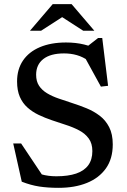

<svg xmlns="http://www.w3.org/2000/svg" viewBox="-20 -891 610 922"><path d="M466.5 -646 391.5 -662 451 -708.5H471L499 -479L464.5 -475L380 -629L405 -599Q378 -618 349.2 -626.2Q320.5 -634.5 287.5 -634.5Q222.5 -634.5 188 -607.5Q153.5 -580.5 153.5 -532Q153.5 -500.5 167.5 -479.2Q181.5 -458 206 -443.2Q230.5 -428.5 261.8 -417.8Q293 -407 327 -396Q361.5 -385 395.8 -371Q430 -357 458.5 -335.5Q487 -314 504.2 -280.5Q521.5 -247 521.5 -197.5Q521.5 -128.5 488.5 -82.2Q455.5 -36 397.2 -12.5Q339 11 262 11Q210 11 169 4.8Q128 -1.5 84.5 -18.5L43.5 -202H81.5L203.5 -19.5L106.5 -84Q147 -63 179.2 -53.8Q211.5 -44.5 250.5 -44.5Q307 -44.5 345.5 -57.5Q384 -70.5 403.8 -97.5Q423.5 -124.5 423.5 -165.5Q423.5 -202 406.2 -225.8Q389 -249.5 360.2 -264.8Q331.5 -280 297.2 -291Q263 -302 229.5 -313.5Q195.5 -325 165.2 -339.5Q135 -354 111.8 -374.8Q88.5 -395.5 75.2 -426Q62 -456.5 62 -500Q62 -558 90.2 -600Q118.5 -642 171.5 -664.5Q224.5 -687 297 -687Q344 -687 384.2 -677.2Q424.5 -667.5 466.5 -646ZM269.5 -814.5H287.5L177.5 -743.5H124L233 -871H324L433 -743.5H379.5Z"/></svg>

Font: Newsreader 16pt 16pt Medium
Style: Regular
Weight: 500
Version: Version 1.003